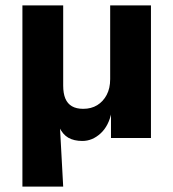

<svg xmlns="http://www.w3.org/2000/svg" viewBox="-20 -511 640 711"><path d="M63 180V-491H214V-194Q214 -165 222 -146Q230 -127 246.5 -117.5Q263 -108 288 -108Q318 -108 340 -121.5Q362 -135 375 -159.5Q388 -184 388 -218V-491H539V0H391V-96H393Q383 -45 352.5 -17Q322 11 285 11Q254 11 233 -1Q212 -13 199 -41H202L214 180Z"/></svg>

Font: Nunito Sans 12pt ExtraLight 12pt ExtraBold
Style: Regular
Weight: 800
Version: Version 3.101;gftools[0.9.27]